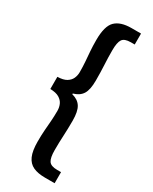

<svg xmlns="http://www.w3.org/2000/svg" viewBox="-246 -854 858 1080"><g transform="rotate(30 183.5 -314.0)"><path d="M261 172Q214 172 183.5 158Q153 144 138 110Q123 76 123 16Q123 -25 125.5 -57.5Q128 -90 130.5 -121Q133 -152 133 -189Q133 -211 124.5 -230Q116 -249 95.5 -261.5Q75 -274 37 -275V-354Q75 -355 95.5 -367.5Q116 -380 124.5 -399Q133 -418 133 -439Q133 -476 130.5 -507Q128 -538 125.5 -570.5Q123 -603 123 -643Q123 -734 157 -767Q191 -800 261 -800H323V-729H298Q257 -729 243.5 -709Q230 -689 230 -638Q230 -590 232.5 -544.5Q235 -499 235 -444Q235 -384 217 -355.5Q199 -327 159 -316V-311Q199 -301 217 -272Q235 -243 235 -184Q235 -130 232.5 -84.5Q230 -39 230 10Q230 60 243.5 80Q257 100 298 100H323V172Z"/></g></svg>

Font: Noto Sans SC Thin SemiBold
Style: Regular
Weight: 600
Version: Version 2.004-H2;hotconv 1.0.118;makeotfexe 2.5.65603